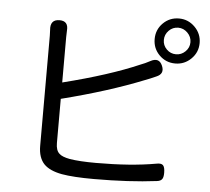

<svg xmlns="http://www.w3.org/2000/svg" viewBox="-55 -860 1023 935"><g transform="rotate(5 456.0 -392.5)"><path d="M437 15Q337 15 280 5Q221 -6 193 -34Q163 -65 163 -123V-392V-662Q163 -680 162 -689Q157 -741 204 -741Q248 -741 244 -694Q243 -683 243 -662V-440Q470 -497 615 -560Q637 -568 661 -581Q703 -604 720 -563Q736 -525 697 -509Q666 -495 644 -487Q472 -418 243 -360V-144Q243 -108 260 -93Q274 -79 312 -72Q360 -64 441 -64Q611 -64 734 -86Q758 -91 767 -81.5Q776 -72 776 -45Q776 -24 770 -15Q763 -4 744 -2Q610 15 437 15ZM783 -580Q737 -580 705 -612Q673 -644 673 -690Q673 -736 705 -768Q737 -800 783 -800Q828 -800 860.5 -767.5Q893 -735 893 -689.5Q893 -644 860.5 -612Q828 -580 783 -580ZM783 -625Q809 -625 828.5 -644Q848 -663 848 -689.5Q848 -716 828.5 -735.5Q809 -755 783 -755Q756 -755 737 -735.5Q718 -716 718 -689.5Q718 -663 737 -644Q756 -625 783 -625Z"/></g></svg>

Font: GenSenRounded JP R
Style: Regular
Weight: 400
Version: Version 1.501;PS 1;hotconv 16.6.51;makeotf.lib2.5.65220